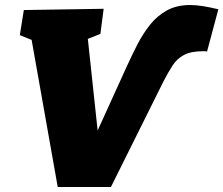

<svg xmlns="http://www.w3.org/2000/svg" viewBox="-20 -745 890 765"><path d="M210 0 106 -586 59 -605 75 -705 393 -710 380 -610 330 -590 369 -225 485 -480Q505 -524 527 -567Q549 -610 577.5 -646Q606 -682 645 -703.5Q684 -725 738 -725Q761 -725 789 -720.5Q817 -716 850 -708L805 -540Q795 -541 794 -541Q793 -541 791 -541Q741 -541 713 -526Q685 -511 667.5 -484Q650 -457 631 -420L422 0Z"/></svg>

Font: Bitter Black
Style: Italic
Weight: 900
Italic angle: -9°
Designer: Sol Matas, and Bitter project Authors
Foundry: Sol Matas
Version: Version 2.001